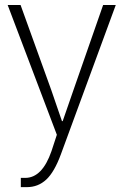

<svg xmlns="http://www.w3.org/2000/svg" viewBox="-20 -521 495 770"><path d="M10.7 -501H62.5L185.5 -160.2Q193.4 -136.7 208 -94.7Q222.7 -52.7 228.5 -35.2H231.4Q270.5 -147.5 275.4 -162.1L393.6 -501H444.3L224.6 96.7Q198.2 168.9 165.5 199.2Q132.8 229.5 87.9 229.5H63.5V192.4H81.1Q149.4 192.4 186.5 85L208 19.5Z"/></svg>

Font: Gothic A1 ExtraLight
Style: Regular
Weight: 275
Designer: HanYang I&C Co.,Ltd.
Foundry: HanYang I&C Co.,Ltd.
Version: Version 2.50